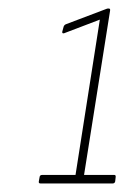

<svg xmlns="http://www.w3.org/2000/svg" viewBox="-20 -790 305 450"><path d="M75 -360Q70 -360 71 -365L73 -376Q74 -380 79 -380H157L214 -744L130 -712Q125 -711 126 -716L129 -727Q130 -731 134 -733L229 -769Q231 -770 233 -770H235Q239 -770 238 -765L177 -380H248Q252 -380 251 -374L250 -365Q249 -360 244 -360Z"/></svg>

Font: Sofia Sans Condensed Thin
Style: Italic
Weight: 250
Italic angle: -9°
Version: Version 4.100